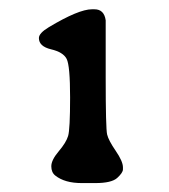

<svg xmlns="http://www.w3.org/2000/svg" viewBox="-20 -728 374 424"><path d="M190.4 -323.7H160.2Q123 -323.7 102.1 -340.3Q93.3 -347.2 93.3 -360.8Q93.3 -374.5 109.6 -393.8Q126 -413.1 130.4 -427.7Q134.8 -442.4 134.8 -512.7Q134.8 -583 127.2 -597.9Q119.6 -612.8 92.8 -619.1Q65.9 -625.5 65.9 -644Q65.9 -654.8 87.9 -668Q153.8 -707.5 183.1 -707.5H188.5Q210 -707.5 213.4 -683.1V-557.1Q213.4 -443.8 216.6 -430.9Q219.7 -418 235.6 -394.8Q251.5 -371.6 251.5 -358.4V-354Q251.5 -346.7 239 -335.2Q226.6 -323.7 190.4 -323.7Z"/></svg>

Font: Averia Libre
Style: Regular
Weight: 400
Version: Version 1.002